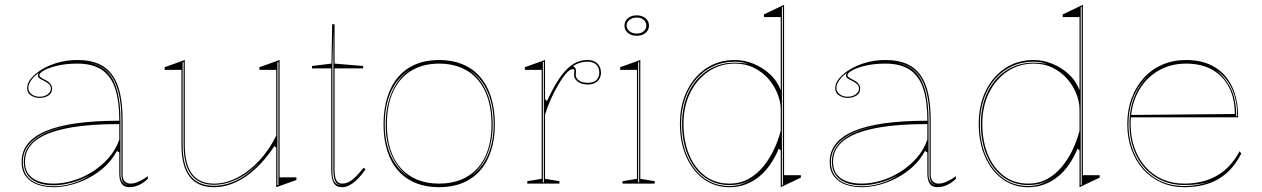

<svg xmlns="http://www.w3.org/2000/svg" viewBox="-20 -765 5257 800"><path d="M302 -515Q353 -515 388.5 -500Q424 -485 447 -454Q470 -423 480.5 -375Q491 -327 491 -262V-37Q491 -17 500.5 -8.5Q510 0 523 0Q540 0 559.5 -9Q579 -18 596 -31V-20Q585 -9 572 -1Q559 7 545.5 11Q532 15 519 15Q497 15 487 0.5Q477 -14 477 -43Q477 -76 477 -91.5Q477 -107 477 -114.5Q477 -122 477 -130L467 -136Q448 -100 418 -72Q388 -44 351.5 -24.5Q315 -5 276.5 5Q238 15 203 15Q167 15 137 4.5Q107 -6 88.5 -29.5Q70 -53 70 -91Q70 -176 171 -219Q272 -262 477 -262Q477 -344 459.5 -396.5Q442 -449 403.5 -474.5Q365 -500 302 -500Q256 -500 220 -491.5Q184 -483 164 -472Q144 -461 144 -451Q144 -447 150 -442.5Q156 -438 172 -430Q197 -417 197 -395Q197 -376 181 -366.5Q165 -357 145 -357Q126 -357 109.5 -367Q93 -377 93 -398Q93 -419 110.5 -439.5Q128 -460 157.5 -477.5Q187 -495 224.5 -505Q262 -515 302 -515ZM477 -248Q346 -248 258.5 -230.5Q171 -213 127.5 -178.5Q84 -144 84 -91Q84 -58 100 -38Q116 -18 143 -9Q170 0 203 0Q240 0 281 -11.5Q322 -23 360.5 -46.5Q399 -70 430 -104Q461 -138 477 -183ZM203 11Q244 11 284 -1.5Q324 -14 358 -36Q320 -15 279.5 -4Q239 7 203 7Q164 7 136 -4.5Q108 -16 93.5 -38Q79 -60 79 -91Q79 -157 146 -198Q213 -239 337 -249Q210 -239 142.5 -198Q75 -157 75 -91Q75 -58 90 -35.5Q105 -13 134 -1Q163 11 203 11ZM349 -504Q375 -499 396 -488.5Q417 -478 433 -459Q458 -430 470 -380.5Q482 -331 482 -262V-37Q482 -28 484 -20.5Q486 -13 490 -7.5Q494 -2 500 2Q502 4 505 5.5Q508 7 512 8Q497 1 491.5 -9Q486 -19 486 -37V-262Q486 -332 473.5 -381Q461 -430 435 -460Q424 -472 411 -481Q398 -490 382.5 -495.5Q367 -501 349 -504ZM145 -362Q165 -362 178.5 -372Q192 -382 192 -395Q192 -409 182 -416.5Q172 -424 160 -430Q153 -433 145.5 -438Q138 -443 138 -451Q138 -457 143 -462Q129 -453 119 -442Q109 -431 103.5 -420Q98 -409 98 -398Q98 -383 111.5 -372.5Q125 -362 145 -362Z M872 15Q804 15 770 -29Q736 -73 736 -162V-474H666V-485L750 -515V-162Q750 -80 780.5 -40Q811 0 872 0Q921 0 970 -25.5Q1019 -51 1061 -96.5Q1103 -142 1131 -200V-474H1061V-485L1145 -515V-26H1215V-15L1131 15V-150L1123 -156Q1069 -74 1004 -29.5Q939 15 872 15ZM1140 -507 1136 -505V7L1140 5ZM745 -507 741 -505V-163Q741 -75 773.5 -33Q806 9 872 9Q918 9 965.5 -13.5Q1013 -36 1060 -87Q1013 -39 965 -17Q917 5 872 5Q808 5 776.5 -37Q745 -79 745 -163Z M1406 15Q1381 15 1370.5 -3Q1360 -21 1360 -61V-480H1280V-490L1361 -500L1364 -664H1374V-500L1493 -490V-480H1374V-61Q1374 -28 1381.5 -14Q1389 0 1406 0Q1430 0 1451.5 -19Q1473 -38 1495 -66L1503 -60Q1495 -48 1484.5 -35Q1474 -22 1461 -10.5Q1448 1 1434 8Q1420 15 1406 15ZM1406 7Q1385 6 1377 -10Q1369 -26 1369 -61V-640L1365 -490V-61Q1365 -50 1365.5 -40Q1366 -30 1368 -21.5Q1370 -13 1374.5 -6.5Q1379 0 1386 3Q1390 5 1395 6Q1400 7 1406 7Z M1809 -515Q1864 -515 1907.5 -497Q1951 -479 1981 -444Q2011 -409 2026.5 -359Q2042 -309 2042 -246Q2042 -185 2026 -136.5Q2010 -88 1980 -54Q1950 -20 1907 -2.5Q1864 15 1809 15Q1755 15 1712 -2.5Q1669 -20 1639 -54Q1609 -88 1593.5 -136.5Q1578 -185 1578 -246Q1578 -309 1593.5 -359Q1609 -409 1639 -444Q1669 -479 1712 -497Q1755 -515 1809 -515ZM1810 -500Q1742 -500 1693 -470Q1644 -440 1618 -383Q1592 -326 1592 -246Q1592 -188 1606.5 -142.5Q1621 -97 1649.5 -65Q1678 -33 1718 -16.5Q1758 0 1809 0Q1861 0 1901.5 -16.5Q1942 -33 1970.5 -65Q1999 -97 2013.5 -142.5Q2028 -188 2028 -246Q2028 -306 2013.5 -353Q1999 -400 1970.5 -433Q1942 -466 1901.5 -483Q1861 -500 1810 -500ZM1583 -246Q1583 -194 1595.5 -151.5Q1608 -109 1630.5 -78Q1653 -47 1684 -27Q1655 -48 1633 -79.5Q1611 -111 1599 -153Q1587 -195 1587 -246Q1587 -301 1600 -345.5Q1613 -390 1636 -423Q1659 -456 1690 -476Q1658 -457 1633.5 -424.5Q1609 -392 1596 -347.5Q1583 -303 1583 -246ZM2037 -246Q2037 -302 2024.5 -346Q2012 -390 1989 -422.5Q1966 -455 1934 -474Q1964 -454 1986.5 -421Q2009 -388 2021 -344Q2033 -300 2033 -246Q2033 -196 2021.5 -154.5Q2010 -113 1989 -81.5Q1968 -50 1939 -29Q1969 -49 1991 -80Q2013 -111 2025 -153Q2037 -195 2037 -246Z M2177 0V-10L2237 -20V-474H2167V-485L2251 -515V-352L2259 -344Q2276 -380 2291.5 -407.5Q2307 -435 2322 -454Q2348 -487 2373.5 -501Q2399 -515 2427 -515Q2445 -515 2457.5 -508.5Q2470 -502 2477 -490Q2484 -478 2484 -461Q2484 -449 2478 -438Q2472 -427 2460 -420Q2448 -413 2429 -413Q2413 -413 2400 -418Q2387 -423 2379.5 -432.5Q2372 -442 2372 -453Q2372 -457 2372.5 -459.5Q2373 -462 2373 -465Q2373 -468 2373 -470Q2373 -477 2367 -477Q2354 -477 2337.5 -457.5Q2321 -438 2304 -408Q2289 -383 2275 -351.5Q2261 -320 2251 -287V-20L2311 -10V0ZM2246 -508 2242 -506V-5H2246ZM2427 -508Q2411 -508 2396.5 -503.5Q2382 -499 2368 -490Q2374 -486 2377 -481Q2380 -476 2380 -470Q2380 -468 2380 -465Q2380 -462 2379.5 -459Q2379 -456 2379 -453Q2379 -439 2392.5 -429.5Q2406 -420 2429 -420Q2455 -420 2466 -432.5Q2477 -445 2477 -461Q2477 -484 2464 -496Q2451 -508 2427 -508Z M2633 -616Q2618 -616 2606.5 -621.5Q2595 -627 2588.5 -636.5Q2582 -646 2582 -658Q2582 -671 2588.5 -680.5Q2595 -690 2606.5 -695.5Q2618 -701 2633 -701Q2648 -701 2659.5 -695.5Q2671 -690 2677.5 -680.5Q2684 -671 2684 -658Q2684 -646 2677.5 -636.5Q2671 -627 2659.5 -621.5Q2648 -616 2633 -616ZM2574 0V-10L2634 -20V-474H2564V-485L2648 -515V-20L2708 -10V0ZM2639 -5H2643V-507L2639 -505ZM2633 -625Q2645 -625 2654 -629.5Q2663 -634 2668 -641.5Q2673 -649 2673 -658Q2673 -668 2668 -675.5Q2663 -683 2654 -687.5Q2645 -692 2633 -692Q2621 -692 2611.5 -687.5Q2602 -683 2596.5 -675.5Q2591 -668 2591 -658Q2591 -649 2596.5 -641.5Q2602 -634 2611.5 -629.5Q2621 -625 2633 -625Z M3019 15Q2959 15 2912.5 -18.5Q2866 -52 2839.5 -112Q2813 -172 2813 -249Q2813 -327 2842.5 -387Q2872 -447 2923.5 -481Q2975 -515 3042 -515Q3080 -515 3118 -500Q3156 -485 3187 -457Q3218 -429 3233 -389V-694H3163V-705L3247 -745V-35H3317V-25L3233 15V-138L3225 -146Q3210 -110 3189.5 -80Q3169 -50 3143 -29Q3117 -8 3086 3.5Q3055 15 3019 15ZM3019 10Q3052 10 3080 -1.5Q3108 -13 3130 -29Q3102 -10 3076.5 -2Q3051 6 3019 6Q2960 6 2915.5 -26.5Q2871 -59 2846.5 -117Q2822 -175 2822 -249Q2822 -324 2850 -381.5Q2878 -439 2928 -471.5Q2978 -504 3042 -504Q3058 -504 3072.5 -502.5Q3087 -501 3098 -498Q3073 -508 3042 -508Q2993 -508 2952 -489Q2911 -470 2881 -435.5Q2851 -401 2834.5 -353.5Q2818 -306 2818 -249Q2818 -173 2843.5 -114.5Q2869 -56 2914 -23Q2959 10 3019 10ZM3019 0Q3064 0 3099 -19.5Q3134 -39 3160.5 -71.5Q3187 -104 3205 -142.5Q3223 -181 3233 -220V-310Q3233 -340 3220 -373.5Q3207 -407 3182.5 -435.5Q3158 -464 3122.5 -482Q3087 -500 3042 -500Q2981 -500 2932.5 -467.5Q2884 -435 2856 -378.5Q2828 -322 2828 -249Q2828 -177 2851.5 -120.5Q2875 -64 2918 -32Q2961 0 3019 0ZM3238 7 3242 5V-737L3238 -735Z M3669 -515Q3720 -515 3755.5 -500Q3791 -485 3814 -454Q3837 -423 3847.5 -375Q3858 -327 3858 -262V-37Q3858 -17 3867.5 -8.5Q3877 0 3890 0Q3907 0 3926.5 -9Q3946 -18 3963 -31V-20Q3952 -9 3939 -1Q3926 7 3912.5 11Q3899 15 3886 15Q3864 15 3854 0.5Q3844 -14 3844 -43Q3844 -76 3844 -91.5Q3844 -107 3844 -114.5Q3844 -122 3844 -130L3834 -136Q3815 -100 3785 -72Q3755 -44 3718.5 -24.5Q3682 -5 3643.5 5Q3605 15 3570 15Q3534 15 3504 4.5Q3474 -6 3455.5 -29.5Q3437 -53 3437 -91Q3437 -176 3538 -219Q3639 -262 3844 -262Q3844 -344 3826.5 -396.5Q3809 -449 3770.5 -474.5Q3732 -500 3669 -500Q3623 -500 3587 -491.5Q3551 -483 3531 -472Q3511 -461 3511 -451Q3511 -447 3517 -442.5Q3523 -438 3539 -430Q3564 -417 3564 -395Q3564 -376 3548 -366.5Q3532 -357 3512 -357Q3493 -357 3476.5 -367Q3460 -377 3460 -398Q3460 -419 3477.5 -439.5Q3495 -460 3524.5 -477.5Q3554 -495 3591.5 -505Q3629 -515 3669 -515ZM3844 -248Q3713 -248 3625.5 -230.5Q3538 -213 3494.5 -178.5Q3451 -144 3451 -91Q3451 -58 3467 -38Q3483 -18 3510 -9Q3537 0 3570 0Q3607 0 3648 -11.5Q3689 -23 3727.5 -46.5Q3766 -70 3797 -104Q3828 -138 3844 -183ZM3570 11Q3611 11 3651 -1.5Q3691 -14 3725 -36Q3687 -15 3646.5 -4Q3606 7 3570 7Q3531 7 3503 -4.5Q3475 -16 3460.5 -38Q3446 -60 3446 -91Q3446 -157 3513 -198Q3580 -239 3704 -249Q3577 -239 3509.5 -198Q3442 -157 3442 -91Q3442 -58 3457 -35.5Q3472 -13 3501 -1Q3530 11 3570 11ZM3716 -504Q3742 -499 3763 -488.5Q3784 -478 3800 -459Q3825 -430 3837 -380.5Q3849 -331 3849 -262V-37Q3849 -28 3851 -20.5Q3853 -13 3857 -7.5Q3861 -2 3867 2Q3869 4 3872 5.5Q3875 7 3879 8Q3864 1 3858.5 -9Q3853 -19 3853 -37V-262Q3853 -332 3840.5 -381Q3828 -430 3802 -460Q3791 -472 3778 -481Q3765 -490 3749.5 -495.5Q3734 -501 3716 -504ZM3512 -362Q3532 -362 3545.5 -372Q3559 -382 3559 -395Q3559 -409 3549 -416.5Q3539 -424 3527 -430Q3520 -433 3512.5 -438Q3505 -443 3505 -451Q3505 -457 3510 -462Q3496 -453 3486 -442Q3476 -431 3470.5 -420Q3465 -409 3465 -398Q3465 -383 3478.5 -372.5Q3492 -362 3512 -362Z M4264 15Q4204 15 4157.5 -18.5Q4111 -52 4084.5 -112Q4058 -172 4058 -249Q4058 -327 4087.5 -387Q4117 -447 4168.5 -481Q4220 -515 4287 -515Q4325 -515 4363 -500Q4401 -485 4432 -457Q4463 -429 4478 -389V-694H4408V-705L4492 -745V-35H4562V-25L4478 15V-138L4470 -146Q4455 -110 4434.5 -80Q4414 -50 4388 -29Q4362 -8 4331 3.5Q4300 15 4264 15ZM4264 10Q4297 10 4325 -1.5Q4353 -13 4375 -29Q4347 -10 4321.5 -2Q4296 6 4264 6Q4205 6 4160.5 -26.5Q4116 -59 4091.5 -117Q4067 -175 4067 -249Q4067 -324 4095 -381.5Q4123 -439 4173 -471.5Q4223 -504 4287 -504Q4303 -504 4317.5 -502.5Q4332 -501 4343 -498Q4318 -508 4287 -508Q4238 -508 4197 -489Q4156 -470 4126 -435.5Q4096 -401 4079.5 -353.5Q4063 -306 4063 -249Q4063 -173 4088.5 -114.5Q4114 -56 4159 -23Q4204 10 4264 10ZM4264 0Q4309 0 4344 -19.5Q4379 -39 4405.5 -71.5Q4432 -104 4450 -142.5Q4468 -181 4478 -220V-310Q4478 -340 4465 -373.5Q4452 -407 4427.5 -435.5Q4403 -464 4367.5 -482Q4332 -500 4287 -500Q4226 -500 4177.5 -467.5Q4129 -435 4101 -378.5Q4073 -322 4073 -249Q4073 -177 4096.5 -120.5Q4120 -64 4163 -32Q4206 0 4264 0ZM4483 7 4487 5V-737L4483 -735Z M4922 -515Q4991 -515 5039.5 -486.5Q5088 -458 5113.5 -404.5Q5139 -351 5139 -276H4691V-286L5125 -290Q5125 -355 5100.5 -402Q5076 -449 5031 -474.5Q4986 -500 4922 -500Q4855 -500 4802.5 -468Q4750 -436 4720.5 -379Q4691 -322 4691 -248Q4691 -193 4707.5 -147.5Q4724 -102 4753.5 -69Q4783 -36 4824 -18Q4865 0 4914 0Q4954 0 4988.5 -8.5Q5023 -17 5051.5 -33.5Q5080 -50 5103.5 -75.5Q5127 -101 5145 -135L5152 -125Q5134 -90 5110.5 -63.5Q5087 -37 5057.5 -19.5Q5028 -2 4992 6.5Q4956 15 4914 15Q4862 15 4818.5 -4.5Q4775 -24 4743.5 -59Q4712 -94 4694.5 -142Q4677 -190 4677 -248Q4677 -307 4695 -355.5Q4713 -404 4745.5 -440Q4778 -476 4823 -495.5Q4868 -515 4922 -515ZM4682 -248Q4682 -173 4711.5 -114.5Q4741 -56 4793 -23Q4845 10 4914 10Q4947 10 4976 4Q5005 -2 5025 -12Q5006 -3 4977.5 1.5Q4949 6 4914 6Q4864 6 4822 -12.5Q4780 -31 4749.5 -65Q4719 -99 4702.5 -145.5Q4686 -192 4686 -248Q4686 -325 4717 -385Q4748 -445 4802 -476Q4765 -455 4738 -421Q4711 -387 4696.5 -343.5Q4682 -300 4682 -248ZM5131 -281H5135Q5135 -331 5123 -368.5Q5111 -406 5090.5 -432.5Q5070 -459 5042 -476Q5081 -448 5106 -401Q5131 -354 5131 -281Z"/></svg>

Font: Kalnia Glaze Thin
Style: Regular
Weight: 100
Designer: Frida Medrano
Foundry: Frida Medrano
Version: Version 1.110